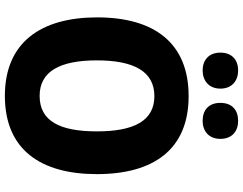

<svg xmlns="http://www.w3.org/2000/svg" viewBox="-122 -840 973 768"><g transform="rotate(90 364.0 -456.5)"><path d="M191 -852C191 -805 222 -781 262 -781C303 -781 335 -806 335 -852C335 -899 303 -923 262 -923C222 -923 191 -900 191 -852ZM392 -852C392 -805 421 -781 464 -781C505 -781 536 -806 536 -852C536 -899 505 -923 464 -923C422 -923 392 -900 392 -852ZM677 -358C677 -584 579 -725 365 -725C152 -725 50 -587 50 -359C50 -133 151 10 364 10C579 10 677 -133 677 -358ZM222 -358C222 -504 265 -588 365 -588C464 -588 506 -506 506 -358C506 -210 465 -129 364 -129C265 -129 222 -212 222 -358Z"/></g></svg>

Font: Noto Sans Gujarati UI SemiCondensed ExtraBold
Style: Regular
Weight: 800
Width: 4
Designer: Jelle Bosma - Monotype Design Team, Universal Thirst
Foundry: Monotype Imaging Inc.
Version: Version 2.106